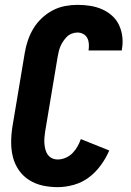

<svg xmlns="http://www.w3.org/2000/svg" viewBox="-20 -763 540 791"><path d="M218 8Q186 8 156 1.5Q126 -5 100.5 -21Q75 -37 58 -61.5Q41 -86 33.5 -115Q26 -144 26 -176Q26 -208 31 -240L82 -545Q86 -570 94.5 -595.5Q103 -621 117 -644.5Q131 -668 151.5 -687.5Q172 -707 196.5 -720Q221 -733 247.5 -738Q274 -743 299 -743Q326 -743 351.5 -739Q377 -735 400 -725Q423 -715 441.5 -698.5Q460 -682 470.5 -659.5Q481 -637 484 -611Q487 -585 482 -559V-555H345V-557Q347 -570 346 -583Q345 -596 339.5 -606.5Q334 -617 323 -623Q312 -629 299 -629Q288 -629 276 -624.5Q264 -620 255.5 -611.5Q247 -603 240 -592.5Q233 -582 228.5 -571Q224 -560 221.5 -548.5Q219 -537 217 -526L166 -221Q164 -208 163 -195.5Q162 -183 163 -171Q164 -159 167 -147Q170 -135 177 -125.5Q184 -116 194.5 -111Q205 -106 218 -106Q234 -106 250.5 -113Q267 -120 279 -132.5Q291 -145 299.5 -160Q308 -175 313 -190L430 -143Q417 -112 395.5 -82.5Q374 -53 346 -32Q318 -11 284 -1.5Q250 8 218 8Z"/></svg>

Font: Iosevka SS18 Heavy
Style: Italic
Weight: 900
Italic angle: -9°
Monospace: yes
Designer: Belleve Invis
Foundry: Belleve Invis
Version: Version 25.1.1; ttfautohint (v1.8.4)